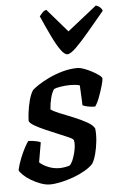

<svg xmlns="http://www.w3.org/2000/svg" viewBox="-54 -806 539 845"><g transform="rotate(-5 215.0 -383.5)"><path d="M132 0Q114 0 92 -8Q70 -16 50 -28Q30 -40 16.5 -53Q3 -66 0 -75Q6 -101 16.5 -127Q27 -153 37.5 -172.5Q48 -192 54 -199Q62 -199 73 -197.5Q84 -196 94 -193.5Q104 -191 108 -188Q105 -173 101.5 -150.5Q98 -128 93 -101Q108 -87 131.5 -77.5Q155 -68 181 -68Q191 -68 203.5 -70Q216 -72 225 -75Q233 -82 239 -95.5Q245 -109 249.5 -126Q254 -143 255.5 -158.5Q257 -174 254 -185Q252 -191 232.5 -199.5Q213 -208 186.5 -219Q160 -230 133.5 -241.5Q107 -253 87 -264.5Q67 -276 63 -286Q63 -299 66 -324Q69 -349 76 -376Q83 -403 94 -420Q102 -428 121.5 -441Q141 -454 169 -467.5Q197 -481 230.5 -490.5Q264 -500 298 -500Q308 -500 325 -494Q342 -488 360 -478.5Q378 -469 390.5 -459.5Q403 -450 403 -444Q403 -436 396 -411.5Q389 -387 379.5 -362Q370 -337 360 -324Q351 -324 339 -325.5Q327 -327 317.5 -330Q308 -333 305 -335Q305 -348 304 -363Q303 -378 302.5 -393Q302 -408 301 -423Q291 -426 279.5 -427Q268 -428 259 -428Q238 -428 216.5 -424.5Q195 -421 187 -417Q177 -403 171 -379.5Q165 -356 163 -329Q174 -320 201.5 -309Q229 -298 261 -285Q293 -272 319 -257.5Q345 -243 352 -228Q355 -203 352 -173Q349 -143 342 -116.5Q335 -90 325 -74Q311 -59 287.5 -45.5Q264 -32 236.5 -22Q209 -12 181.5 -6Q154 0 132 0ZM259 -564Q246 -564 229.5 -587Q213 -610 193.5 -650.5Q174 -691 152 -741Q159 -749 165.5 -756.5Q172 -764 183 -767L272 -664L402 -767Q414 -763 421.5 -755.5Q429 -748 430 -741Q389 -692 355 -651.5Q321 -611 296.5 -587.5Q272 -564 259 -564Z"/></g></svg>

Font: Texturina 12pt SemiBold
Style: Italic
Weight: 600
Italic angle: -11°
Version: Version 1.002